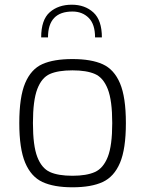

<svg xmlns="http://www.w3.org/2000/svg" viewBox="-20 -790 617 816"><path d="M62 -267Q62 -378 87 -437Q112 -496 160 -517.5Q208 -539 288 -539Q368 -539 416.5 -517Q465 -495 490 -436Q515 -377 515 -267Q515 -157 490 -98Q465 -39 416.5 -16.5Q368 6 288 6Q209 6 160.5 -16.5Q112 -39 87 -98.5Q62 -158 62 -267ZM457 -267Q457 -363 438 -411.5Q419 -460 383.5 -475.5Q348 -491 288 -491Q227 -491 192 -475.5Q157 -460 138.5 -411.5Q120 -363 120 -267Q120 -171 138.5 -123Q157 -75 192 -59Q227 -43 288 -43Q348 -43 383.5 -59Q419 -75 438 -123Q457 -171 457 -267ZM413 -631H384Q384 -687 357 -714Q330 -741 288 -741Q184 -741 184 -631H155Q155 -706 191.5 -738Q228 -770 285 -770Q341 -770 377 -737Q413 -704 413 -631Z"/></svg>

Font: Exo Light
Style: Regular
Weight: 300
Designer: Natanael Gama
Foundry: Natanael Gama
Version: Version 1.500; ttfautohint (v1.6)